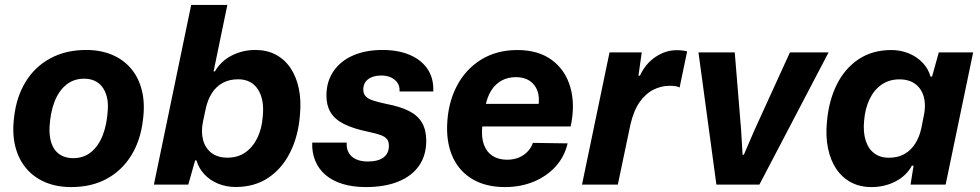

<svg xmlns="http://www.w3.org/2000/svg" viewBox="-20 -749 3976 779"><path d="M268.4 10Q209.6 10 162.9 -9.9Q116.3 -29.9 85.1 -67.4Q54 -105 41.4 -157.5Q28.9 -210 37.4 -275.1Q46.7 -356 83.9 -416.9Q121 -477.9 183.9 -512.1Q246.7 -546.3 329.9 -546.3Q388.7 -546.3 435.2 -526.5Q481.7 -506.7 512.7 -469.5Q543.7 -432.3 556.1 -380.1Q568.6 -328 560 -262.6Q550.7 -181 513.4 -119.7Q476.1 -58.4 414.3 -24.2Q352.4 10 268.4 10ZM276.7 -107.3Q319.7 -107.3 349.9 -132.1Q380.1 -157 397.3 -201.5Q414.4 -246 417.4 -304.9Q419.4 -335.1 412.9 -358.4Q406.4 -381.7 393.9 -397.6Q381.4 -413.4 363.1 -421.6Q344.9 -429.7 321.3 -429.7Q279 -429.7 248.6 -405Q218.1 -380.3 201 -335.8Q183.9 -291.3 180.9 -231.9Q179.9 -201.3 185.9 -178Q191.9 -154.7 204.2 -139Q216.6 -123.3 235.2 -115.3Q253.9 -107.3 276.7 -107.3Z M936 9.7Q898.1 9.7 865.2 -3.7Q832.3 -17.1 809.4 -41.6Q786.4 -66 777.1 -98.1H771.7L743.9 0H604.4L755.7 -729H902.4L846.7 -459.7L852 -459Q875.4 -500.6 919.6 -523.4Q963.9 -546.3 1016.1 -546.3Q1062.4 -546.3 1098.6 -527.4Q1134.7 -508.4 1158.5 -473.3Q1182.3 -438.1 1192.4 -389.6Q1202.6 -341.1 1196.9 -281.7Q1190.4 -197.6 1157.6 -131.5Q1124.7 -65.4 1068.9 -27.9Q1013 9.7 936 9.7ZM902.9 -109.3Q944.7 -109.3 975.1 -130.4Q1005.6 -151.6 1024.1 -189.3Q1042.6 -227 1046.1 -277Q1049.7 -312.3 1044.4 -339.9Q1039 -367.6 1025.9 -387.3Q1012.9 -407 992.9 -417.1Q973 -427.3 946.3 -427.3Q910.1 -427.3 883.2 -412.4Q856.3 -397.6 839.2 -370.4Q822.1 -343.3 814.4 -306.4L803.9 -257.3Q794.9 -214.4 804 -180.9Q813.1 -147.3 838.4 -128.3Q863.6 -109.3 902.9 -109.3Z M1464.7 10Q1411.3 10 1369.9 -2.7Q1328.6 -15.4 1300.6 -39.4Q1272.7 -63.3 1259.1 -96.6Q1245.4 -129.9 1246.7 -170.3H1386.7Q1385.1 -145.9 1395.1 -128.8Q1405 -111.7 1424.8 -102.7Q1444.6 -93.7 1471.6 -93.7Q1514.1 -93.7 1536 -110.1Q1557.9 -126.6 1557.9 -157.1Q1557.9 -174.7 1549.7 -184.9Q1541.6 -195 1523.2 -201.4Q1504.9 -207.9 1474.7 -214.3Q1413.3 -226.9 1375.7 -245.9Q1338.1 -264.9 1321.3 -293.1Q1304.4 -321.3 1304.4 -360.9Q1304.4 -417.7 1332.7 -459.5Q1361 -501.3 1412.1 -523.8Q1463.3 -546.3 1531.7 -546.3Q1595.9 -546.3 1642.9 -526.1Q1690 -505.9 1715 -468.5Q1740 -431.1 1738 -378H1601Q1602.6 -398.1 1593.1 -412.3Q1583.7 -426.4 1566.9 -434.5Q1550 -442.6 1526.6 -442.6Q1493.4 -442.6 1473.7 -427.6Q1454 -412.7 1454 -385.6Q1454 -369.4 1463.1 -358.9Q1472.1 -348.3 1493.2 -341.4Q1514.3 -334.4 1549 -327Q1604 -316.7 1639.5 -298.6Q1675 -280.6 1692.2 -251.1Q1709.4 -221.6 1709.4 -178Q1709.4 -118.6 1680.2 -76.6Q1651 -34.6 1596.1 -12.3Q1541.1 10 1464.7 10Z M2029 10Q1952.7 10 1899.2 -20.8Q1845.7 -51.7 1819 -107.3Q1792.3 -163 1794 -236.7Q1796.3 -327.3 1832 -397.2Q1867.7 -467 1931.2 -506.5Q1994.7 -546 2079 -546Q2164.7 -546 2219.3 -505.3Q2274 -464.7 2294.2 -394.5Q2314.3 -324.3 2295.3 -236H1936.7Q1932.3 -193.3 1943 -163.2Q1953.7 -133 1977.8 -117Q2002 -101 2036.7 -101Q2076.3 -101 2104 -120Q2131.7 -139 2142 -169.3L2283 -167.3Q2270.3 -113 2234.2 -73.3Q2198 -33.7 2145.2 -11.8Q2092.3 10 2029 10ZM1949.3 -317.7 1940.7 -327.7H2173.3L2164 -316.3Q2170.3 -352.7 2160.8 -379.5Q2151.3 -406.3 2129 -421.2Q2106.7 -436 2073 -436Q2040.7 -436 2015.3 -422.2Q1990 -408.3 1973.3 -382.2Q1956.7 -356 1949.3 -317.7Z M2341.4 0 2453 -536.3H2583.7L2570.4 -441.9H2576.3Q2598.6 -490.4 2639.5 -517.9Q2680.4 -545.4 2725.3 -545.4Q2737.7 -545.4 2748.6 -544.1Q2759.4 -542.9 2767.9 -540.6L2737.4 -393.9Q2731.1 -397.9 2720.1 -399.4Q2709 -400.9 2696.7 -400.9Q2662.6 -400.9 2631 -385Q2599.4 -369.1 2575.2 -334.8Q2551 -300.4 2537.7 -243.1L2486.7 0Z M2886.6 0 2813.9 -536.3H2961.1L2986.7 -224.3L2992.9 -121.1H2998L3040.7 -220.3L3184.9 -536.3H3341.7L3061.1 0Z M3515.9 10Q3469.6 10 3433.4 -8.9Q3397.3 -27.9 3373.5 -63Q3349.7 -98.1 3339.6 -146.6Q3329.4 -195.1 3335.1 -254.6Q3342.3 -339.4 3374.8 -405.3Q3407.3 -471.1 3463.5 -508.6Q3519.7 -546 3596 -546Q3634.1 -546 3666.9 -532.6Q3699.7 -519.1 3723 -494.9Q3746.3 -470.6 3755.6 -438.1H3761.6L3788.9 -536.3H3928.3L3816.7 0H3674.4L3686.6 -76.6L3680 -77.3Q3657.6 -35.7 3613.4 -12.9Q3569.1 10 3515.9 10ZM3586.4 -109Q3622.9 -109 3649.3 -123.9Q3675.7 -138.7 3693.3 -166.4Q3710.9 -194 3718.3 -229.9L3728.1 -279Q3737.4 -321.9 3728.3 -355.4Q3719.1 -389 3693.9 -408Q3668.7 -427 3629.1 -427Q3588 -427 3557.2 -405.9Q3526.4 -384.7 3508.3 -347Q3490.1 -309.3 3485.9 -259.3Q3481.6 -212.4 3492.4 -178.6Q3503.3 -144.7 3527.3 -126.9Q3551.3 -109 3586.4 -109Z"/></svg>

Font: Mona Sans
Style: Italic
Weight: 200
Italic angle: -11.6951°
Designer: Deni Anggara
Foundry: GitHub
Version: Version 2.000